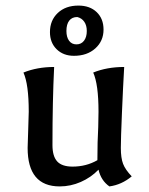

<svg xmlns="http://www.w3.org/2000/svg" viewBox="-20 -657 535 688"><path d="M79 -127 81 -190 83 -257Q83 -355 64 -397Q113 -417 174 -417Q168 -295 168 -137Q168 -97 185 -78.5Q202 -60 240 -60Q289 -60 329 -83Q329 -150 332 -202L333 -257Q333 -355 314 -397Q363 -417 425 -417Q421 -348 417 -253.5Q413 -159 413 -127Q413 -91 421 -70Q429 -49 452 -25Q416 5 372 11Q342 -10 333 -49Q306 -21 269.5 -5Q233 11 194 11Q79 11 79 -127ZM159 -542Q159 -584 187 -610.5Q215 -637 261 -637Q302 -637 326.5 -613.5Q351 -590 351 -551Q351 -510 321.5 -483.5Q292 -457 245 -457Q207 -457 183 -480.5Q159 -504 159 -542ZM291 -546Q291 -566 282 -579Q273 -592 257 -596Q238 -596 228 -583Q218 -570 218 -546Q218 -524 227.5 -511Q237 -498 254 -498Q271 -498 281 -511Q291 -524 291 -546Z"/></svg>

Font: Mirza
Style: Regular
Weight: 400
Designer: Arabic design by Kourosh Beigpour, Latin design by Eduardo Tunni, engineering by Lasse Fister
Version: Version 1.0010g